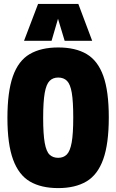

<svg xmlns="http://www.w3.org/2000/svg" viewBox="-20 -953 595 983"><path d="M278 10Q191 10 133.5 -23.5Q76 -57 47 -136Q18 -215 18 -349Q18 -483 46 -562.5Q74 -642 132 -676Q190 -710 278 -710Q367 -710 424 -676Q481 -642 509 -564Q537 -486 537 -352Q537 -217 508.5 -137.5Q480 -58 422.5 -24Q365 10 278 10ZM278 -145Q305 -145 322 -162Q339 -179 347 -223.5Q355 -268 355 -351Q355 -434 347.5 -478Q340 -522 323 -539Q306 -556 278 -556Q251 -556 234 -539Q217 -522 209 -477.5Q201 -433 201 -349Q201 -266 209 -221.5Q217 -177 234 -161Q251 -145 278 -145ZM103 -744 175 -933H381L452 -744H311L277 -857L244 -744Z"/></svg>

Font: Georama SemiCondensed ExtraBold
Style: Regular
Weight: 800
Width: 4
Designer: Jean-Baptiste Levee
Foundry: Production Type
Version: Version 1.000